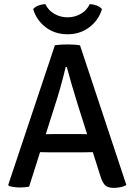

<svg xmlns="http://www.w3.org/2000/svg" viewBox="-20 -902 652 929"><path d="M245.6 -683Q258.2 -685 276.1 -686.1Q294 -687.1 307.5 -687.1Q319.8 -687.1 337.9 -686Q356.1 -684.9 367.2 -682.6L591.5 -6.6Q579.9 0.3 563.1 3.7Q546.3 7.1 529.6 7.1Q504.2 7.1 490.2 -4.4Q476.3 -15.9 466 -49.4L355.9 -396.8Q342.1 -440.4 327.9 -489.4Q313.7 -538.4 303.1 -577.9H297.8Q292.8 -555.3 285.7 -528.6Q278.7 -501.8 271.5 -476.6Q264.4 -451.4 258.9 -433.4L120.9 1Q111 3.2 99.1 4.1Q87.1 5.1 74.8 5.1Q60.9 5.1 47.4 3Q33.8 1 23.2 -2.1L19.8 -7.4ZM232.2 -164.9Q227.4 -164.9 213.2 -165.1Q198.9 -165.4 184.5 -165.6Q170.1 -165.9 165.4 -165.9H115.8L148.9 -252.4H192.6Q197.4 -252.4 209.9 -252.7Q222.5 -252.9 235 -253.2Q247.5 -253.4 252.3 -253.4H352Q356.4 -253.4 369.3 -253.2Q382.1 -252.9 395.3 -252.7Q408.4 -252.4 413.1 -252.4H457.8L486.4 -165.9H436.9Q431.9 -165.9 417.3 -165.6Q402.7 -165.4 388.3 -165.1Q373.9 -164.9 369.5 -164.9ZM473.4 -858.2Q457.4 -804.5 412.6 -770.4Q367.7 -736.2 306.9 -736.2Q245.4 -736.2 200.9 -770.4Q156.3 -804.5 140.4 -858.2Q150.9 -869.9 167.1 -875.8Q183.4 -881.7 199.8 -881.7Q213.3 -852.1 242.7 -835.2Q272.1 -818.2 306.9 -818.2Q341.7 -818.2 371.1 -835.2Q400.4 -852.1 413.9 -881.7Q430.4 -881.7 446.6 -875.8Q462.9 -869.9 473.4 -858.2Z"/></svg>

Font: Signika SC
Style: Regular
Weight: 300
Designer: Anna Giedryś
Foundry: Anna Giedryś
Version: Version 2.000